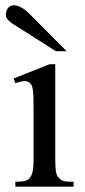

<svg xmlns="http://www.w3.org/2000/svg" viewBox="-20 -701 318 721"><path d="M37.6 0V-18.6Q62 -18.6 74 -21.7Q85.9 -24.9 92.8 -33.7Q95.7 -38.1 98.1 -43.2Q100.6 -48.3 102.3 -55.9Q104 -63.5 105 -74.5Q106 -85.4 106 -101.1V-273.4Q106 -303.2 105.7 -323.5Q105.5 -343.8 104.2 -356.9Q103 -370.1 100.3 -377.2Q97.7 -384.3 92.8 -388.7Q84 -397 71.3 -396.5Q58.6 -396 37.6 -388.7L31.2 -406.2L166.5 -460H187.5V-101.1Q187.5 -71.3 190.2 -56.4Q192.9 -41.5 199.2 -34.7Q204.1 -29.3 208.5 -26.1Q212.9 -22.9 219 -21.2Q225.1 -19.5 233.9 -19Q242.7 -18.6 256.3 -18.6V0ZM189.5 -508.8 45.4 -600.6Q39.1 -604.5 31.5 -609.1Q23.9 -613.8 17.3 -619.4Q10.7 -625 6.3 -631.1Q2 -637.2 2 -643.6Q2 -661.1 10.3 -671.1Q18.6 -681.2 33.2 -681.2Q45.9 -681.2 61.8 -671.9Q77.6 -662.6 91.3 -648.4L230 -508.8Z"/></svg>

Font: Doulos SIL Compact
Style: Regular
Weight: 400
Designer: Walt Agee, Victor Gaultney, Peter Martin, Debbi Hosken
Foundry: SIL International
Version: Version 4.110; 2011; Maintenance release ; LnSpcTght